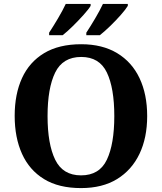

<svg xmlns="http://www.w3.org/2000/svg" viewBox="-20 -951 827 981"><path d="M394 10Q280 10 205 -36Q130 -82 92.5 -165Q55 -248 55 -359Q55 -470 92.5 -552Q130 -634 205.5 -679.5Q281 -725 395 -725Q503 -725 578.5 -679.5Q654 -634 693 -551.5Q732 -469 732 -358Q732 -247 692.5 -164.5Q653 -82 578 -36Q503 10 394 10ZM394 -55Q488 -55 526 -135Q564 -215 564 -358Q564 -501 526 -580.5Q488 -660 395 -660Q301 -660 262 -580.5Q223 -501 223 -358Q223 -215 262 -135Q301 -55 394 -55ZM421 -784Q442 -816 466 -856.5Q490 -897 506 -931H633V-921Q623 -904 597.5 -875Q572 -846 542.5 -817.5Q513 -789 490 -771H421ZM231 -784Q252 -816 276 -856.5Q300 -897 316 -931H443V-921Q433 -904 407 -875Q381 -846 352 -817.5Q323 -789 300 -771H231Z"/></svg>

Font: Noto Serif Khojki
Style: Bold
Weight: 700
Version: Version 2.003